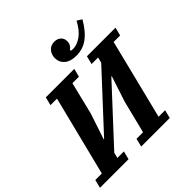

<svg xmlns="http://www.w3.org/2000/svg" viewBox="-264 -1118 1311 1311"><g transform="rotate(-45 391.0 -463.0)"><path d="M-18 -60H45L190 -638H127L142 -698H417L402 -638H339L281 -402L219 -216H223L577 -598L587 -638H524L539 -698H815L800 -638H737L593 -60H656L641 0H365L380 -60H443L502 -296L563 -482H559L205 -100L195 -60H258L243 0H-33ZM492 -751Q435 -751 405 -777Q375 -803 375 -844Q375 -878 395.5 -902Q416 -926 452 -926Q481 -926 499 -909.5Q517 -893 517 -866Q517 -847 508.5 -832.5Q500 -818 487 -810V-804Q492 -800 508 -800Q545 -800 585.5 -827.5Q626 -855 661 -920L696 -898Q672 -857 647.5 -828.5Q623 -800 598 -783Q573 -766 546.5 -758.5Q520 -751 492 -751Z"/></g></svg>

Font: IBM Plex Serif
Style: Bold Italic
Weight: 700
Italic angle: -14°
Designer: Mike Abbink, Paul van der Laan, Pieter van Rosmalen
Foundry: Bold Monday
Version: Version 3.001